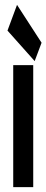

<svg xmlns="http://www.w3.org/2000/svg" viewBox="-20 -767 190 787"><path d="M116.2 0H34.2V-500H116.2ZM122.1 -516.6 10.7 -641.6 49.8 -747.1 150.4 -591.8Z"/></svg>

Font: Vancouver Drive
Style: Bold
Weight: 700
Designer: Valery Zaveryaev
Foundry: Cyreal (www.cyreal.org)
Version: Version 1.01